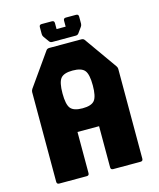

<svg xmlns="http://www.w3.org/2000/svg" viewBox="-117 -875 793 958"><g transform="rotate(-15 279.0 -396.0)"><path d="M69 0Q56.5 0 56.5 -12.5V-476Q56.5 -482.5 61.5 -491L180 -659Q185.5 -666.5 196 -666.5H361.5Q372.5 -666.5 377.5 -659L496.5 -491Q501.5 -484 501.5 -476V-12.5Q501.5 0 489 0H347.5Q335 0 335 -12.5V-225H223.5V-12.5Q223.5 0 211 0ZM279 -332.5Q325 -332.5 341.2 -352.8Q357.5 -373 357.5 -430Q357.5 -487 341.2 -507.2Q325 -527.5 279 -527.5Q233.5 -527.5 217.2 -507.2Q201 -487 201 -430Q201 -373 217.2 -352.8Q233.5 -332.5 279 -332.5ZM218 -691.5Q208.5 -691.5 203 -699L182.5 -727.5Q177.5 -734.5 177.5 -742.5V-779Q177.5 -791.5 190 -791.5H243Q255.5 -791.5 255.5 -779V-748H302.5V-779Q302.5 -791.5 315 -791.5H368Q380.5 -791.5 380.5 -779V-742.5Q380.5 -734.5 375.5 -727.5L355 -699Q349.5 -691.5 340 -691.5Z"/></g></svg>

Font: Jaro
Style: Regular
Weight: 400
Designer: Agyei Archer, Celine Hurka, Mirko Velimirović
Version: Version 1.000